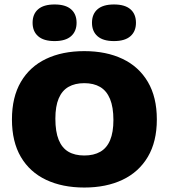

<svg xmlns="http://www.w3.org/2000/svg" viewBox="-20 -832 756 860"><path d="M357.5 8Q259.5 8 186.5 -26.5Q113.5 -61 73.5 -129Q33.5 -197 33.5 -297Q33.5 -397 73.5 -465.2Q113.5 -533.5 186.2 -568.2Q259 -603 357.5 -603Q456 -603 529 -568.2Q602 -533.5 642.2 -465.2Q682.5 -397 682.5 -297Q682.5 -197.5 642.2 -129.5Q602 -61.5 529 -26.8Q456 8 357.5 8ZM357.5 -135.5Q400 -135.5 429.2 -152.2Q458.5 -169 473.2 -204.2Q488 -239.5 488 -294.5Q488 -352 472.8 -388.8Q457.5 -425.5 428.5 -442.5Q399.5 -459.5 357.5 -459.5Q316 -459.5 287 -443Q258 -426.5 243 -391.2Q228 -356 228 -300.5Q228 -242 242.8 -205.8Q257.5 -169.5 286.2 -152.5Q315 -135.5 357.5 -135.5ZM490.5 -648Q441.5 -648 416.8 -669.8Q392 -691.5 392 -730Q392 -769 416.8 -790.5Q441.5 -812 490.5 -812Q539.5 -812 564.2 -790.5Q589 -769 589 -730Q589 -691.5 564.2 -669.8Q539.5 -648 490.5 -648ZM224.5 -648Q175.5 -648 150.8 -669.8Q126 -691.5 126 -730Q126 -769 150.8 -790.5Q175.5 -812 224.5 -812Q273.5 -812 298.2 -790.5Q323 -769 323 -730Q323 -691.5 298.2 -669.8Q273.5 -648 224.5 -648Z"/></svg>

Font: Encode Sans SC ExtraBold
Style: Regular
Weight: 800
Version: Version 3.002